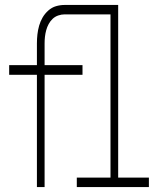

<svg xmlns="http://www.w3.org/2000/svg" viewBox="-20 -755 640 775"><path d="M129 0V-453H17V-492H129V-580Q129 -598 131 -616Q133 -634 138 -651.5Q143 -669 152 -684.5Q161 -700 175 -712.5Q189 -725 206 -730Q223 -735 241 -735H457V-38H581V0H290V-38H426V-697H241Q228 -697 215 -692.5Q202 -688 192.5 -679Q183 -670 176.5 -658Q170 -646 166.5 -633Q163 -620 161.5 -607Q160 -594 160 -580V-492H313V-453H160V0Z"/></svg>

Font: Iosevka Curly XLtEx
Style: Regular
Weight: 200
Width: 7
Monospace: yes
Designer: Belleve Invis
Foundry: Belleve Invis
Version: Version 11.1.0; ttfautohint (v1.8.3)